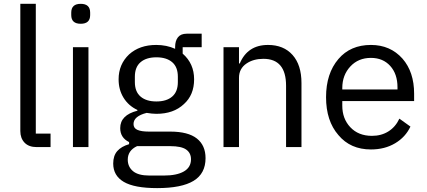

<svg xmlns="http://www.w3.org/2000/svg" viewBox="-20 -760 2207 992"><path d="M169.9 0H241.2V-69.8H165V-740.2H85V-83Q85 -45.9 106.9 -22.9Q128.9 0 169.9 0Z M445.8 -682.1V-694.8Q445.8 -740.2 397 -740.2Q348.1 -740.2 348.1 -694.8V-682.1Q348.1 -637.2 397 -637.2Q445.8 -637.2 445.8 -682.1ZM356.9 -516.1V0H437V-516.1Z M1042 57.1Q1042 -8.8 997.1 -44.4Q952.1 -80.1 858.9 -80.1H749Q710.4 -80.1 690.2 -88.9Q669.9 -97.7 669.9 -119.1Q669.9 -159.7 737.8 -176.8Q766.1 -171.9 788.1 -171.9Q877 -171.9 930.2 -222.2Q982.9 -269.5 982.9 -350.1Q982.9 -431.6 923.8 -482.9V-516.1H1022V-585.9H944.8Q914.1 -585.9 899.4 -567.4Q884.8 -548.8 884.8 -517.1V-507.8Q840.8 -527.8 787.1 -527.8Q701.2 -527.8 647 -479Q592.8 -427.7 592.8 -350.1Q592.8 -296.4 618.4 -254.9Q644 -213.4 689.9 -191.9V-188Q601.1 -165.5 601.1 -98.1Q601.1 -48.3 647 -25.9V-15.1Q606.9 -3.4 585.9 20.5Q564.9 44.4 564.9 85Q564.9 147.5 619.6 179.7Q674.3 211.9 792 211.9Q918.5 211.9 980.2 174.3Q1042 136.7 1042 57.1ZM966.8 63Q966.8 104.5 930.2 125.7Q893.6 147 826.2 147H752Q694.3 147 667.2 124.3Q640.1 101.6 640.1 64.9Q640.1 17.6 688 -4.9H859.9Q917 -4.9 941.9 12.7Q966.8 30.3 966.8 63ZM676.8 -335.9V-363.8Q676.8 -413.6 706.3 -438.7Q735.8 -463.9 788.1 -463.9Q840.3 -463.9 869.6 -438.7Q898.9 -413.6 898.9 -363.8V-335.9Q898.9 -286.1 869.6 -261Q840.3 -235.8 788.1 -235.8Q735.8 -235.8 706.3 -261Q676.8 -286.1 676.8 -335.9Z M1134.8 0H1214.8V-357.9Q1214.8 -405.8 1253.9 -432.1Q1289.6 -456.1 1340.8 -456.1Q1458 -456.1 1458 -316.9V0H1537.6V-331.1Q1537.6 -424.3 1491.5 -476.1Q1445.3 -527.8 1364.7 -527.8Q1259.3 -527.8 1218.8 -432.1H1214.8V-516.1H1134.8Z M1896.5 12.2Q1967.8 12.2 2021.5 -19.8Q2075.2 -51.8 2100.6 -106L2043.5 -147Q2023.4 -104 1986.8 -81.1Q1950.2 -58.1 1901.9 -58.1Q1831.5 -58.1 1789.6 -103Q1748.5 -147 1748.5 -213.9V-237.8H2119.6V-275.9Q2119.6 -388.2 2059.6 -457Q1996.6 -527.8 1896.5 -527.8Q1790.5 -527.8 1728.5 -455.1Q1664.6 -380.4 1664.6 -257.8Q1664.6 -135.3 1728.5 -62Q1790.5 12.2 1896.5 12.2ZM1896.5 -460.9Q1958.5 -460.9 1996.1 -419.4Q2033.7 -377.9 2033.7 -309.1V-297.9H1748.5V-305.2Q1748.5 -372.1 1790.5 -417Q1831.5 -460.9 1896.5 -460.9Z"/></svg>

Font: Plexus Sans
Style: Regular
Weight: 400
Version: Version 2.001;PS 002.001;hotconv 1.0.70;makeotf.lib2.5.58329